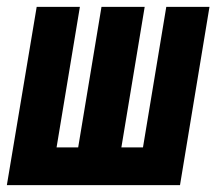

<svg xmlns="http://www.w3.org/2000/svg" viewBox="-29 -540 649 560"><path d="M-9 0 78 -520H204L136 -110H199L267 -520H393L325 -110H388L456 -520H582L496 0Z"/></svg>

Font: Iosevka SS04 XBd Ex Obl
Style: Regular
Weight: 800
Width: 7
Italic angle: -9°
Monospace: yes
Designer: Belleve Invis
Foundry: Belleve Invis
Version: Version 19.0.0; ttfautohint (v1.8.4)